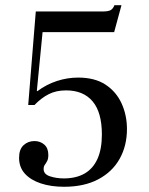

<svg xmlns="http://www.w3.org/2000/svg" viewBox="-20 -704 569 735"><path d="M225 11Q175 11 136 -2Q97 -15 75 -39.5Q53 -64 53 -100Q53 -132 70 -148Q87 -164 112 -164Q134 -164 149.5 -150.5Q165 -137 165 -111Q165 -96 160.5 -87.5Q156 -79 151.5 -73Q147 -67 147 -57Q147 -37 171.5 -29Q196 -21 224 -21Q271 -21 303.5 -39.5Q336 -58 353 -95.5Q370 -133 370 -189Q370 -274 334.5 -316Q299 -358 233 -358Q195 -358 166.5 -343.5Q138 -329 112 -302H88L117 -660H371Q395 -660 404 -665.5Q413 -671 418 -684H445L417 -581H143L121 -356L123 -355Q158 -381 198 -394Q238 -407 279 -407Q343 -407 384 -380Q425 -353 445.5 -308Q466 -263 466 -210Q466 -146 438 -96Q410 -46 356 -17.5Q302 11 225 11Z"/></svg>

Font: Frank Ruhl Libre
Style: Regular
Weight: 400
Designer: Yanek Iontef
Foundry: Fontef
Version: Version 6.004